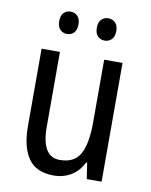

<svg xmlns="http://www.w3.org/2000/svg" viewBox="-83 -783 671 855"><g transform="rotate(10 252.5 -356.0)"><path d="M434 -537V0H367L356 -72H351Q331 -31 296 -10.5Q261 10 219 10Q139 10 103.5 -41.5Q68 -93 68 -186V-537H151V-199Q151 -63 233 -63Q299 -63 325 -110Q351 -157 351 -253V-537ZM124 -672Q124 -698 136.5 -710Q149 -722 168 -722Q186 -722 198.5 -709.5Q211 -697 211 -672Q211 -646 198.5 -633.5Q186 -621 168 -621Q149 -621 136.5 -633.5Q124 -646 124 -672ZM294 -672Q294 -698 307 -710Q320 -722 338 -722Q356 -722 369 -709.5Q382 -697 382 -672Q382 -646 369 -633.5Q356 -621 338 -621Q319 -621 306.5 -633.5Q294 -646 294 -672Z"/></g></svg>

Font: Noto Sans Bengali UI Condensed
Style: Regular
Weight: 400
Width: 3
Designer: Jelle Bosma - Monotype Design Team
Foundry: Monotype Imaging Inc.
Version: Version 2.003; ttfautohint (v1.8.4.7-5d5b)